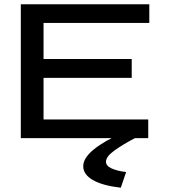

<svg xmlns="http://www.w3.org/2000/svg" viewBox="-20 -644 790 895"><path d="M77 0V-624H676V-537H183V-369H594V-281H183V-87H671V0ZM568 158 543 231Q457 221 412.5 195Q368 169 368 131Q368 92 418.5 51.5Q469 11 555 -26L609 0Q553 29 513.5 57.5Q474 86 474 110Q474 129 500 141Q526 153 568 158Z"/></svg>

Font: Inconsolata ExtraExpanded SemiBold
Style: Regular
Weight: 600
Width: 8
Monospace: yes
Designer: Raph Levien, Cyreal, Brenton Simpson
Foundry: Raph Levien, Cyreal, Google
Version: Version 3.001; ttfautohint (v1.8.2.53-6de2)